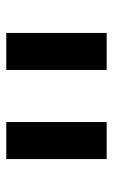

<svg xmlns="http://www.w3.org/2000/svg" viewBox="106 -750 360 612"><g transform="rotate(90 286.0 -444.0)"><path d="M85 -284V-604H203V-284ZM369 -284V-604H487V-284Z"/></g></svg>

Font: Noto Sans Hebrew Droid SemiBold
Style: Regular
Weight: 600
Designer: Monotype Design Team
Foundry: Monotype Imaging Inc.
Version: Version 1.100; ttfautohint (v1.8.4.7-5d5b)